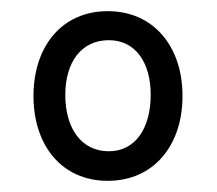

<svg xmlns="http://www.w3.org/2000/svg" viewBox="-20 -751 388 344"><path d="M173 -427C255 -427 307 -490 307 -579C307 -668 255 -731 173 -731C91 -731 40 -668 40 -579C40 -490 91 -427 173 -427ZM175 -480C125 -480 97 -522 97 -581C97 -640 126 -679 175 -679C222 -679 250 -640 250 -581C250 -522 223 -480 175 -480Z"/></svg>

Font: Noto Serif Thai Condensed
Style: Bold
Weight: 700
Width: 3
Designer: Monotype Design Team
Foundry: Monotype Imaging Inc.
Version: Version 2.002